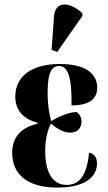

<svg xmlns="http://www.w3.org/2000/svg" viewBox="-20 -837 488 867"><path d="M238 -602 352 -765V-777C298 -828 230 -836 224 -764L213 -612ZM238 10C382 10 418 -51 418 -99C418 -122 408 -143 382 -148C373 -45 338 -2 281 -2C211 -2 184 -70 184 -157C184 -211 197 -254 210 -279C241 -253 270 -238 297 -238C331 -238 348 -260 348 -288C348 -308 339 -322 326 -331C293 -331 247 -312 211 -290C203 -320 195 -359 195 -420C195 -516 217 -539 247 -539C285 -539 305 -493 303 -361C395 -361 419 -400 419 -441C419 -490 386 -548 250 -548C124 -548 49 -493 49 -401C49 -340 84 -300 149 -283V-278C77 -262 35 -219 35 -147C35 -51 102 10 238 10Z"/></svg>

Font: Noto Serif Display ExtraCondensed ExtraBold
Style: Regular
Weight: 800
Width: 2
Designer: Monotype Design Team
Foundry: Monotype Imaging Inc.
Version: Version 2.009